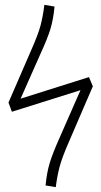

<svg xmlns="http://www.w3.org/2000/svg" viewBox="-20 -763 418 792"><path d="M363 -407 263 -175Q236 -113 226 -75.5Q216 -38 210 9L168 2Q173 -51 185 -90.5Q197 -130 225 -193L312 -391L29 -302L15 -340L110 -559Q137 -620 147 -657Q157 -694 163 -743L205 -736Q200 -683 188 -643.5Q176 -604 147 -541L65 -356L347 -445Z"/></svg>

Font: Fira Sans Condensed ExtraLight
Style: Regular
Weight: 275
Width: 3
Designer: Carrois Corporate & Edenspiekermann AG
Foundry: Carrois Corporate GbR & Edenspiekermann AG
Version: Version 4.203